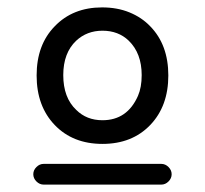

<svg xmlns="http://www.w3.org/2000/svg" viewBox="-20 -728 554 519"><path d="M256 -708Q297 -708 330 -694.5Q363 -681 386 -657Q435 -607 435 -524Q435 -441 386 -390Q337 -339 257 -339Q177 -339 128 -390Q79 -441 79 -524Q79 -607 128 -657Q177 -708 256 -708ZM257 -403Q324 -403 353 -469Q363 -492 363 -525Q363 -584 328 -618Q300 -645 257 -645Q215 -645 186 -618Q151 -585 151 -525Q151 -464 186 -431Q214 -403 257 -403ZM416 -285Q427 -285 435.5 -276.5Q444 -268 444 -257Q444 -246 435.5 -237.5Q427 -229 416 -229H98Q87 -229 78.5 -237.5Q70 -246 70 -257Q70 -268 78.5 -276.5Q87 -285 98 -285Z"/></svg>

Font: Varela Round
Style: Regular
Weight: 400
Designer: Joe Prince
Foundry: Joe Prince
Version: Version 1.000